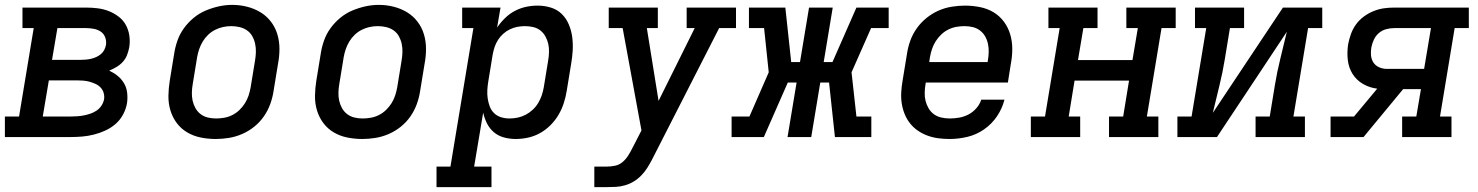

<svg xmlns="http://www.w3.org/2000/svg" viewBox="-29 -561 6049 786"><path d="M-9 0V-84H49L109 -446H63V-530H323Q347 -530 371 -527Q395 -524 416.5 -515.5Q438 -507 456.5 -493Q475 -479 486 -459Q497 -439 500.5 -415Q504 -391 500 -367Q497 -351 491 -335.5Q485 -320 473.5 -307.5Q462 -295 447.5 -286.5Q433 -278 418 -272Q437 -263 452.5 -250.5Q468 -238 478.5 -220.5Q489 -203 491.5 -181.5Q494 -160 491 -139Q487 -115 475 -92.5Q463 -70 444 -53.5Q425 -37 402 -26.5Q379 -16 355 -10Q331 -4 307.5 -2Q284 0 260 0ZM184 -316H302Q312 -316 323 -317Q334 -318 344.5 -320.5Q355 -323 365 -327.5Q375 -332 384 -339.5Q393 -347 398 -357Q403 -367 405 -378Q407 -394 401.5 -408.5Q396 -423 383.5 -431.5Q371 -440 355 -443Q339 -446 323 -446H206ZM146 -84H260Q274 -84 287.5 -85Q301 -86 314 -88.5Q327 -91 340.5 -95.5Q354 -100 366 -108Q378 -116 386 -128Q394 -140 397 -154Q399 -167 395.5 -180Q392 -193 383 -202.5Q374 -212 362 -217.5Q350 -223 337.5 -226.5Q325 -230 311 -231Q297 -232 284 -232H171Z M854 8Q823 8 793 2Q763 -4 737.5 -19Q712 -34 694.5 -57.5Q677 -81 668.5 -109.5Q660 -138 660.5 -169Q661 -200 666 -231L684 -341Q688 -368 697.5 -395Q707 -422 724 -445.5Q741 -469 764 -488Q787 -507 813.5 -518Q840 -529 867 -535Q894 -541 922 -541Q953 -541 982.5 -533.5Q1012 -526 1037 -511Q1062 -496 1080 -472.5Q1098 -449 1106.5 -420.5Q1115 -392 1115 -361Q1115 -330 1109 -299L1091 -189Q1087 -162 1077.5 -135.5Q1068 -109 1051.5 -85Q1035 -61 1012 -42.5Q989 -24 962.5 -12.5Q936 -1 908.5 3.5Q881 8 854 8ZM855 -76Q872 -76 889 -79Q906 -82 922 -90Q938 -98 951 -110.5Q964 -123 973.5 -138Q983 -153 988.5 -169.5Q994 -186 997 -203L1015 -313Q1018 -330 1018.5 -347.5Q1019 -365 1015.5 -381.5Q1012 -398 1004 -412.5Q996 -427 982.5 -436.5Q969 -446 952 -450Q935 -454 918 -454Q901 -454 884.5 -450.5Q868 -447 852 -439Q836 -431 823 -418.5Q810 -406 801 -391Q792 -376 786.5 -360Q781 -344 778 -327L760 -217Q757 -200 756.5 -182.5Q756 -165 759.5 -149Q763 -133 771 -118.5Q779 -104 792 -94Q805 -84 821.5 -80Q838 -76 855 -76Q855 -76 855 -76Q855 -76 855 -76Z M1454 8Q1423 8 1393 2Q1363 -4 1337.5 -19Q1312 -34 1294.5 -57.5Q1277 -81 1268.5 -109.5Q1260 -138 1260.5 -169Q1261 -200 1266 -231L1284 -341Q1288 -368 1297.5 -395Q1307 -422 1324 -445.5Q1341 -469 1364 -488Q1387 -507 1413.5 -518Q1440 -529 1467 -535Q1494 -541 1522 -541Q1553 -541 1582.5 -533.5Q1612 -526 1637 -511Q1662 -496 1680 -472.5Q1698 -449 1706.5 -420.5Q1715 -392 1715 -361Q1715 -330 1709 -299L1691 -189Q1687 -162 1677.5 -135.5Q1668 -109 1651.5 -85Q1635 -61 1612 -42.5Q1589 -24 1562.5 -12.5Q1536 -1 1508.5 3.5Q1481 8 1454 8ZM1455 -76Q1472 -76 1489 -79Q1506 -82 1522 -90Q1538 -98 1551 -110.5Q1564 -123 1573.5 -138Q1583 -153 1588.5 -169.5Q1594 -186 1597 -203L1615 -313Q1618 -330 1618.5 -347.5Q1619 -365 1615.5 -381.5Q1612 -398 1604 -412.5Q1596 -427 1582.5 -436.5Q1569 -446 1552 -450Q1535 -454 1518 -454Q1501 -454 1484.5 -450.5Q1468 -447 1452 -439Q1436 -431 1423 -418.5Q1410 -406 1401 -391Q1392 -376 1386.5 -360Q1381 -344 1378 -327L1360 -217Q1357 -200 1356.5 -182.5Q1356 -165 1359.5 -149Q1363 -133 1371 -118.5Q1379 -104 1392 -94Q1405 -84 1421.5 -80Q1438 -76 1455 -76Q1455 -76 1455 -76Q1455 -76 1455 -76Z M1758 205V121H1815L1909 -446H1863V-530H2020L2006 -448Q2020 -469 2038.5 -487Q2057 -505 2079 -516.5Q2101 -528 2124.5 -533Q2148 -538 2172 -538Q2200 -538 2226 -530Q2252 -522 2270.5 -504Q2289 -486 2299.5 -461Q2310 -436 2313.5 -409.5Q2317 -383 2315.5 -355Q2314 -327 2309 -299L2291 -189Q2287 -164 2279 -139Q2271 -114 2257.5 -91Q2244 -68 2224.5 -48.5Q2205 -29 2181.5 -16Q2158 -3 2132.5 2.5Q2107 8 2082 8Q2057 8 2033.5 1.5Q2010 -5 1992.5 -20Q1975 -35 1964.5 -56Q1954 -77 1949 -100L1912 121H1983V205ZM2057 -76Q2074 -76 2090.5 -79.5Q2107 -83 2122.5 -91Q2138 -99 2151.5 -111.5Q2165 -124 2174 -139Q2183 -154 2188.5 -170Q2194 -186 2197 -203L2215 -313Q2218 -330 2218.5 -347.5Q2219 -365 2215.5 -381Q2212 -397 2204 -411.5Q2196 -426 2183.5 -436Q2171 -446 2154.5 -450Q2138 -454 2120 -454Q2104 -454 2088.5 -451Q2073 -448 2058.5 -441Q2044 -434 2031.5 -423Q2019 -412 2010 -398Q2001 -384 1996 -369Q1991 -354 1988 -338L1970 -228Q1967 -210 1966 -192.5Q1965 -175 1967.5 -158Q1970 -141 1976 -125Q1982 -109 1994 -97.5Q2006 -86 2022.5 -81Q2039 -76 2057 -76Z M2404 205V121H2455Q2471 121 2488.5 117.5Q2506 114 2519.5 102.5Q2533 91 2542.5 76Q2552 61 2560 45V43Q2561 43 2561 43Q2561 43 2561 43L2597 -27L2520 -446H2463V-530H2664V-446H2619L2667 -148L2815 -446H2782V-530H2984V-446H2915L2646 81Q2645 84 2643.5 86Q2642 88 2641 90V91Q2632 108 2621.5 125Q2611 142 2597 156.5Q2583 171 2566 181.5Q2549 192 2530 197.5Q2511 203 2492.5 204Q2474 205 2455 205Z M2966 0V-84H3039L3118 -265L3099 -446H3037V-530H3186L3210 -307H3246L3283 -530H3380L3343 -307H3379L3477 -530H3609V-446H3537L3457 -265L3477 -84H3538V0H3389L3365 -223H3329L3292 0H3195L3232 -223H3196L3098 0Z M3859 8Q3835 8 3812 5Q3789 2 3767.5 -6Q3746 -14 3728 -26.5Q3710 -39 3696.5 -56Q3683 -73 3674.5 -94Q3666 -115 3662.5 -137.5Q3659 -160 3660.5 -184Q3662 -208 3666 -231L3684 -341Q3688 -368 3697.5 -394.5Q3707 -421 3724 -445Q3741 -469 3764 -487.5Q3787 -506 3813 -517.5Q3839 -529 3867 -533.5Q3895 -538 3921 -538Q3952 -538 3982.5 -532Q4013 -526 4038 -511Q4063 -496 4080.5 -472.5Q4098 -449 4106.5 -420.5Q4115 -392 4115 -361Q4115 -330 4109 -299L4097 -223H3761L3760 -217Q3757 -200 3756.5 -182Q3756 -164 3760 -148Q3764 -132 3772.5 -117.5Q3781 -103 3794 -93.5Q3807 -84 3824 -80Q3841 -76 3859 -76Q3878 -76 3898 -79.5Q3918 -83 3936 -92.5Q3954 -102 3968 -118Q3982 -134 3988 -153H4083Q4074 -117 4052.5 -85Q4031 -53 3999 -31Q3967 -9 3930.5 -0.5Q3894 8 3859 8ZM3775 -307H4014L4015 -313Q4018 -330 4018.5 -347.5Q4019 -365 4015.5 -381.5Q4012 -398 4004 -412Q3996 -426 3983 -436Q3970 -446 3953.5 -450Q3937 -454 3920 -454Q3903 -454 3886 -451Q3869 -448 3853 -440Q3837 -432 3824 -419.5Q3811 -407 3801.5 -392Q3792 -377 3786.5 -360.5Q3781 -344 3778 -327Z M4191 0V-84H4249L4309 -446H4263V-530H4464V-446H4406L4384 -315H4607L4629 -446H4582V-530H4784V-446H4726L4666 -84H4713V0H4511V-84H4569L4593 -231H4370L4346 -84H4393V0Z M4791 0V-84H4849L4909 -446H4863V-530H5064V-446H5006L4985 -318Q4976 -263 4962.5 -208.5Q4949 -154 4936 -99L5223 -530H5384V-446H5326L5266 -84H5313V0H5111V-84H5169L5190 -212Q5199 -267 5212.5 -321.5Q5226 -376 5239 -431L4953 0Z M5418 0V-84H5514L5609 -198Q5577 -202 5550.5 -217.5Q5524 -233 5508 -258.5Q5492 -284 5488.5 -316Q5485 -348 5490 -380Q5494 -401 5501.5 -422Q5509 -443 5522.5 -461.5Q5536 -480 5554.5 -493.5Q5573 -507 5594 -515.5Q5615 -524 5636 -527Q5657 -530 5679 -530H5984V-446H5926L5866 -84H5913V0H5711V-84H5769L5788 -196H5715L5553 0ZM5801 -279 5829 -446H5679Q5662 -446 5645.5 -441.5Q5629 -437 5616 -426Q5603 -415 5595.5 -399Q5588 -383 5585 -367Q5582 -351 5583.5 -334.5Q5585 -318 5593.5 -305Q5602 -292 5617 -285.5Q5632 -279 5648 -279Z"/></svg>

Font: Iosevka Slab MdExObl
Style: Regular
Weight: 500
Width: 7
Italic angle: -9°
Monospace: yes
Designer: Belleve Invis
Foundry: Belleve Invis
Version: Version 11.1.1; ttfautohint (v1.8.3)